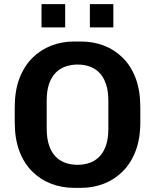

<svg xmlns="http://www.w3.org/2000/svg" viewBox="-20 -895 746 925"><path d="M337 10Q278 10 226 -10Q174 -30 134.5 -69.5Q95 -109 73 -168Q51 -227 51 -307V-378Q51 -458 73.5 -517Q96 -576 135.5 -615.5Q175 -655 226.5 -675Q278 -695 336 -695H370Q430 -695 481.5 -675Q533 -655 572.5 -615.5Q612 -576 634 -517Q656 -458 656 -378V-307Q656 -227 633.5 -168Q611 -109 571.5 -69.5Q532 -30 480.5 -10Q429 10 371 10ZM353 -101Q385 -101 412 -110.5Q439 -120 459 -140.5Q479 -161 490.5 -194Q502 -227 502 -275V-409Q502 -457 490.5 -490.5Q479 -524 459 -544.5Q439 -565 412 -574.5Q385 -584 354 -584Q323 -584 295.5 -574.5Q268 -565 248 -544.5Q228 -524 216.5 -491Q205 -458 205 -410V-276Q205 -228 216.5 -194.5Q228 -161 248 -140.5Q268 -120 295 -110.5Q322 -101 353 -101ZM180 -763V-875H294V-763ZM413 -763V-875H526V-763Z"/></svg>

Font: Chivo Medium SemiBold
Style: Regular
Weight: 600
Version: Version 2.002